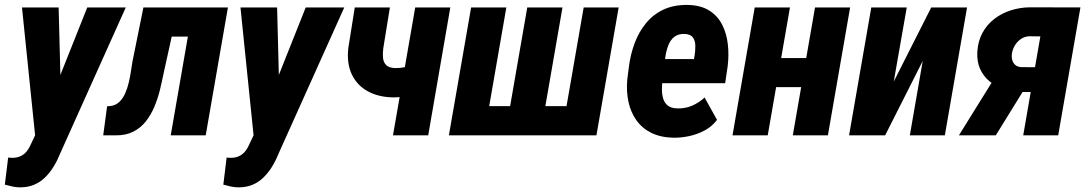

<svg xmlns="http://www.w3.org/2000/svg" viewBox="-42 -559 4497 793"><path d="M135.3 -68.4 318.4 -528.3H477.5L204.6 79.1Q193.4 106.9 178.2 131.1Q163.1 155.3 143.6 174.3Q124 193.4 98.6 204.1Q73.2 214.8 41 214.8Q24.9 214.8 9.3 211.4Q-6.3 208 -22 203.6L-8.3 91.8Q-4.9 91.8 -1.2 92.3Q2.4 92.8 5.9 92.8Q25.4 93.3 40 87.2Q54.7 81.1 65.2 69.6Q75.7 58.1 83.5 41ZM200.2 -528.3 210 -147 199.7 10.7 104.5 14.6 48.8 -528.3Z M796.4 -528.3 775.4 -407.7H565.4L586.9 -528.3ZM899.4 -528.3 807.6 0H663.1L754.9 -528.3ZM550.3 -528.3H693.8L634.3 -258.8Q627.4 -224.6 618.7 -188.5Q609.9 -152.3 595.7 -118.4Q581.5 -84.5 560.3 -57.6Q539.1 -30.8 508.3 -15.1Q477.5 0.5 435.5 0H384.3L400.4 -120.1L414.1 -121.1Q435.5 -123.5 450.7 -137.9Q465.8 -152.3 475.1 -173.6Q484.4 -194.8 490 -218.8Q495.6 -242.7 498.8 -265.1Q502 -287.6 504.9 -303.7Z M1037.6 -68.4 1220.7 -528.3H1379.9L1106.9 79.1Q1095.7 106.9 1080.6 131.1Q1065.4 155.3 1045.9 174.3Q1026.4 193.4 1001 204.1Q975.6 214.8 943.4 214.8Q927.2 214.8 911.6 211.4Q896 208 880.4 203.6L894 91.8Q897.5 91.8 901.1 92.3Q904.8 92.8 908.2 92.8Q927.7 93.3 942.4 87.2Q957 81.1 967.5 69.6Q978 58.1 985.8 41ZM1102.5 -528.3 1112.3 -147 1102.1 10.7 1006.8 14.6 951.2 -528.3Z M1817.9 -528.3 1726.6 0H1581.1L1672.9 -528.3ZM1704.1 -306.6 1692.9 -185.1Q1677.7 -174.8 1658.9 -168.5Q1640.1 -162.1 1620.4 -159.4Q1600.6 -156.7 1582.5 -156.7Q1521 -157.7 1476.8 -182.1Q1432.6 -206.5 1411.1 -251.7Q1389.6 -296.9 1396.5 -359.9L1423.3 -528.3H1568.4L1541 -359.4Q1538.1 -337.4 1540 -319.3Q1542 -301.3 1553.2 -290Q1564.5 -278.8 1589.8 -277.8Q1609.9 -277.3 1629.2 -281.7Q1648.4 -286.1 1667.2 -293.2Q1686 -300.3 1704.1 -306.6Z M1903.8 -528.3H2049.3L1978.5 -120.6H2064.9L2135.7 -528.3H2281.2L2210.4 -120.6H2297.9L2368.7 -528.3H2513.2L2421.4 0H1812Z M2739.7 9.8Q2687 8.8 2648.7 -10Q2610.4 -28.8 2586.7 -62Q2563 -95.2 2553.7 -138.2Q2544.4 -181.2 2548.8 -231L2555.2 -280.8Q2561.5 -333 2578.9 -379.9Q2596.2 -426.8 2626 -463.1Q2655.8 -499.5 2698.5 -519.5Q2741.2 -539.6 2799.8 -538.6Q2853.5 -537.1 2887.9 -515.1Q2922.4 -493.2 2940.7 -457Q2959 -420.9 2964.1 -376.2Q2969.2 -331.5 2963.4 -285.2L2953.1 -215.3H2602.5L2620.1 -315.4L2824.2 -314.9L2827.1 -331.1Q2830.1 -350.1 2829.8 -369.9Q2829.6 -389.6 2820.6 -403.3Q2811.5 -417 2787.1 -418.9Q2759.3 -419.9 2742.9 -406.7Q2726.6 -393.6 2718.3 -371.8Q2710 -350.1 2706.3 -325.9Q2702.6 -301.8 2700.2 -280.8L2694.3 -230.5Q2691.9 -209.5 2691.9 -189Q2691.9 -168.5 2697.3 -151.1Q2702.6 -133.8 2716.3 -122.8Q2730 -111.8 2756.3 -111.3Q2788.6 -110.4 2816.7 -122.6Q2844.7 -134.8 2868.2 -156.2L2919.4 -64Q2899.4 -37.1 2869.4 -20.8Q2839.4 -4.4 2805.4 2.9Q2771.5 10.3 2739.7 9.8Z M3338.4 -319.3 3316.9 -199.2H3112.8L3133.8 -319.3ZM3220.7 -528.3 3128.9 0H2983.4L3075.2 -528.3ZM3469.2 -528.3 3377.4 0H3232.4L3324.2 -528.3Z M3649.4 -222.2 3804.2 -528.3H3952.1L3860.4 0H3715.8L3769 -307.1L3613.8 0H3464.8L3556.6 -528.3H3703.1Z M4084.5 -267.1H4235.8L4070.8 0H3918.5ZM4213.9 -528.8 4420.4 -528.3 4328.6 0H4184.1L4254.9 -408.7L4208.5 -409.2Q4189.9 -408.2 4175 -398.2Q4160.2 -388.2 4150.6 -373Q4141.1 -357.9 4137.7 -339.8Q4135.3 -325.7 4138.4 -312.7Q4141.6 -299.8 4150.4 -291.5Q4159.2 -283.2 4174.8 -281.7L4287.6 -281.2L4269.5 -178.7L4172.4 -179.2Q4136.2 -180.2 4103.3 -191.2Q4070.3 -202.1 4044.9 -223.1Q4019.5 -244.1 4005.9 -274.7Q3992.2 -305.2 3994.6 -345.2Q3997.1 -389.2 4015.9 -423.6Q4034.7 -458 4065.4 -481.4Q4096.2 -504.9 4134.5 -516.8Q4172.9 -528.8 4213.9 -528.8Z"/></svg>

Font: Roboto Condensed ExtraBold
Style: Italic
Weight: 800
Italic angle: -12°
Designer: Christian Robertson
Foundry: Google
Version: Version 3.008; 2023